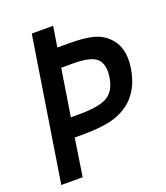

<svg xmlns="http://www.w3.org/2000/svg" viewBox="-130 -787 761 878"><g transform="rotate(-20 251.0 -348.5)"><path d="M502 -436Q502 -416 499 -395Q474 -229 317 -194Q265 -183 180 -183H149L121 0H17L127 -697H231L215 -597H271Q348 -597 391 -585Q434 -573 463 -542Q502 -501 502 -436ZM395 -415Q395 -451 376 -474Q349 -504 257 -504H200L164 -276H206Q304 -276 344 -301Q384 -326 393 -390Q395 -403 395 -415Z"/></g></svg>

Font: Rambla
Style: Bold Italic
Weight: 700
Italic angle: -12°
Designer: Martin Sommaruga
Foundry: Martin Sommaruga
Version: Version 1.001